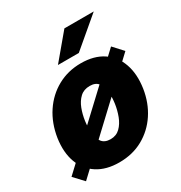

<svg xmlns="http://www.w3.org/2000/svg" viewBox="-174 -847 925 980"><g transform="rotate(-30 289.0 -356.5)"><path d="M51 8 -2 -48.5 505.5 -524 557.5 -467.5ZM247.5 10Q171 10 119.2 -23.2Q67.5 -56.5 45.5 -116.2Q23.5 -176 35 -255.5Q47.5 -336.5 88.2 -397.8Q129 -459 191 -493Q253 -527 328.5 -527Q406 -527 457.5 -492.8Q509 -458.5 530.5 -397.2Q552 -336 540 -255.5Q528 -178 488.5 -118.2Q449 -58.5 387.5 -24.2Q326 10 247.5 10ZM268 -115Q301.5 -115 323.8 -136.8Q346 -158.5 358.8 -192.2Q371.5 -226 376.5 -261Q381.5 -295.5 378.8 -328.5Q376 -361.5 360.2 -382.8Q344.5 -404 310 -404Q275 -404 252.8 -383.2Q230.5 -362.5 218 -329.8Q205.5 -297 200.5 -261Q196 -227 198.2 -193.2Q200.5 -159.5 216.5 -137.2Q232.5 -115 268 -115ZM223.5 -577.5 345.5 -723H518.5L346.5 -577.5Z"/></g></svg>

Font: Public Sans Thin ExtraBold
Style: Italic
Weight: 800
Italic angle: -8°
Version: Version 2.001